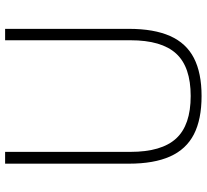

<svg xmlns="http://www.w3.org/2000/svg" viewBox="-48 -732 789 732"><g transform="rotate(-90 346.0 -365.5)"><path d="M346.5 9Q257.5 9 200.5 -20.2Q143.5 -49.5 116 -111Q88.5 -172.5 88.5 -268V-740H133.5V-262Q133.5 -143.5 184.5 -88Q235.5 -32.5 346.5 -32.5Q457.5 -32.5 508.2 -88Q559 -143.5 559 -262V-740H602.5V-268Q602.5 -172.5 575.2 -111Q548 -49.5 491.2 -20.2Q434.5 9 346.5 9Z"/></g></svg>

Font: Encode Sans SC Condensed Thin ExtraLight
Style: Regular
Weight: 250
Version: Version 3.002